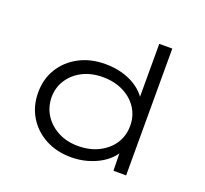

<svg xmlns="http://www.w3.org/2000/svg" viewBox="-128 -891 1122 1053"><g transform="rotate(20 433.5 -365.0)"><path d="M387 10Q301 10 235.5 -25.5Q170 -61 133 -122.5Q96 -184 96 -263Q96 -342 134 -403.5Q172 -465 238.5 -500Q305 -535 390 -535Q442 -535 486.5 -523Q531 -511 565.5 -489.5Q600 -468 622.5 -440Q645 -412 654 -379L629 -386V-740H705V0H631L628 -142L648 -146Q641 -114 618 -86Q595 -58 559.5 -36.5Q524 -15 479.5 -2.5Q435 10 387 10ZM401 -61Q469 -61 521.5 -87.5Q574 -114 603.5 -159Q633 -204 633 -263Q633 -320 604 -365Q575 -410 522.5 -436.5Q470 -463 402 -463Q335 -463 284 -437Q233 -411 203.5 -365.5Q174 -320 174 -263Q175 -205 204 -160Q233 -115 284 -88Q335 -61 401 -61Z"/></g></svg>

Font: Lexend Peta Light
Style: Regular
Weight: 300
Version: Version 1.007